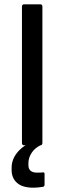

<svg xmlns="http://www.w3.org/2000/svg" viewBox="-20 -675 299 892"><path d="M92 0Q82 0 82 -11V-644Q82 -655 92 -655H167Q177 -655 177 -644V-11Q177 0 167 0ZM135 197Q84 197 59 174.5Q34 152 34 115V104Q34 62 65.5 27.5Q97 -7 151 -24L170 -12V-1Q142 12 127 35Q112 58 112 83V92Q112 127 152 127Q159 127 165 127Q171 127 178 126Q187 124 187 133V183Q187 192 179 193Q167 195 156 196Q145 197 135 197Z"/></svg>

Font: Sofia Sans Medium
Style: Regular
Weight: 500
Designer: Botio Nikoltchev, Ani Petrova
Foundry: lettersoup
Version: Version 4.101; ttfautohint (v1.8.4.7-5d5b)